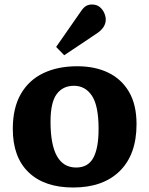

<svg xmlns="http://www.w3.org/2000/svg" viewBox="-20 -821 664 855"><path d="M306 14Q178 14 107.5 -53.5Q37 -121 37 -247Q37 -340 72.5 -402Q108 -464 172.5 -495Q237 -526 324 -526Q403 -526 462 -497.5Q521 -469 554.5 -412Q588 -355 588 -268Q588 -133 513.5 -59.5Q439 14 306 14ZM319 -75Q372 -75 395.5 -118Q419 -161 419 -247Q419 -350 389.5 -394.5Q360 -439 309 -439Q260 -439 232.5 -402Q205 -365 205 -279Q205 -75 319 -75ZM266 -575 230 -612 340 -770Q352 -788 363.5 -794.5Q375 -801 389 -801Q411 -801 424.5 -789.5Q438 -778 444.5 -762.5Q451 -747 451 -734Q451 -700 414 -674Z"/></svg>

Font: Literata 12pt
Style: Bold
Weight: 700
Designer: Latin by Veronika Burian and Jose Scaglione. Greek by Irene Vlachou. Cyrillic by Vera Evstafieva.
Foundry: TypeTogether
Version: Version 3.002